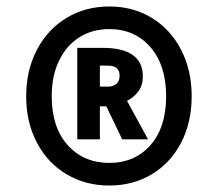

<svg xmlns="http://www.w3.org/2000/svg" viewBox="-20 -781 613 594"><path d="M573 -483Q573 -402 540 -339Q507 -276 449 -241.5Q391 -207 318 -207Q245 -207 186.5 -241.5Q128 -276 94.5 -339Q61 -402 61 -483Q61 -564 94.5 -627.5Q128 -691 186.5 -726Q245 -761 318 -761Q391 -761 449 -726Q507 -691 540 -627.5Q573 -564 573 -483ZM494 -483Q494 -579 445.5 -635Q397 -691 318 -691Q266 -691 226 -666Q186 -641 163 -594Q140 -547 140 -483Q140 -387 189.5 -332Q239 -277 318 -277Q397 -277 445.5 -332Q494 -387 494 -483ZM373 -469 438 -350H358L309 -452H289V-350H219V-633H297Q422 -633 422 -544Q422 -518 408.5 -499Q395 -480 373 -469ZM289 -513H315Q330 -513 340 -521.5Q350 -530 350 -547Q350 -578 314 -578H289Z"/></svg>

Font: Fira Sans Condensed ExtraBold
Style: Italic
Weight: 800
Width: 3
Italic angle: -8°
Designer: bBox Type GmbH & Carrois Corporate GbR & Edenspiekermann AG
Foundry: bBox Type GmbH & Carrois Corporate GbR & Edenspiekermann AG
Version: Version 4.301